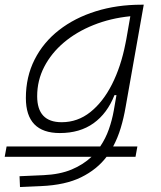

<svg xmlns="http://www.w3.org/2000/svg" viewBox="-63 -542 669 797"><path d="M-43.5 108.9 -35.6 65.9H353Q375.5 32.7 388.9 -5.4Q402.3 -43.5 409.2 -82.5L420.4 -147H412.1Q382.3 -71.3 325.4 -30.5Q268.6 10.3 185.5 10.3Q44.4 10.3 44.4 -135.3Q44.4 -223.1 80.6 -294.7Q116.7 -366.2 181.9 -417Q247.1 -467.8 334.5 -495.1Q421.9 -522.5 524.4 -522.5H533.7L458.5 -98.1Q450.7 -52.2 438.2 -11Q425.8 30.3 406.7 65.9H507.3L499.5 108.9H379.4Q339.4 161.6 273.9 193.8Q208.5 226.1 107.9 230.5L20 234.4L18.1 189.5L117.7 185.1Q185.5 182.1 234.4 161.6Q283.2 141.1 316.9 108.9ZM478 -474.6Q395.5 -466.3 325 -438Q254.4 -409.7 202.1 -365.5Q149.9 -321.3 120.6 -264.6Q91.3 -208 91.3 -142.6Q91.3 -34.7 192.9 -34.7Q259.3 -34.7 312 -76.7Q364.7 -118.7 401.9 -192.1Q439 -265.6 457.5 -359.9L461.4 -379.4Z"/></svg>

Font: CaskaydiaCove NF ExtraLight
Style: Italic
Weight: 200
Italic angle: -10°
Designer: Aaron Bell
Foundry: Saja Typeworks
Version: Version 2111.001; VTT 6.35;Nerd Fonts 3.2.1